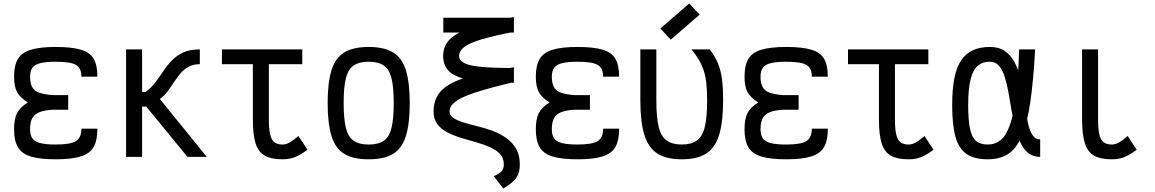

<svg xmlns="http://www.w3.org/2000/svg" viewBox="-20 -902 6640 1104"><path d="M301 14Q210 14 157.5 -2Q105 -18 83 -55.5Q61 -93 61 -158Q61 -218 78 -251.5Q95 -285 140 -313Q95 -341 78 -373Q61 -405 61 -461Q61 -526 83 -563Q105 -600 157.5 -616Q210 -632 301 -632Q392 -632 444.5 -616.5Q497 -601 518.5 -564Q540 -527 540 -461H448Q448 -511 416.5 -529Q385 -547 301 -547Q245 -547 212.5 -539Q180 -531 166.5 -512.5Q153 -494 153 -461Q153 -425 164.5 -402.5Q176 -380 204.5 -369.5Q233 -359 282 -355H372V-271H282Q233 -268 204.5 -256Q176 -244 164.5 -220.5Q153 -197 153 -158Q153 -125 166.5 -106Q180 -87 212.5 -79Q245 -71 301 -71Q385 -71 416.5 -90.5Q448 -110 448 -162H540Q540 -95 518.5 -57Q497 -19 444.5 -2.5Q392 14 301 14Z M705 0V-618H797V-373H817Q850 -397 873.5 -428.5Q897 -460 919 -493Q941 -526 968.5 -554.5Q996 -583 1034 -600.5Q1072 -618 1129 -618V-533Q1091 -533 1064 -518Q1037 -503 1017 -479Q997 -455 979 -427.5Q961 -400 942 -374.5Q923 -349 899 -333L1169 0H1058L821 -289H797V0Z M1604 14Q1540 14 1502.5 -7Q1465 -28 1449.5 -78Q1434 -128 1434 -214V-590H1526V-214Q1526 -160 1533.5 -128.5Q1541 -97 1558 -84Q1575 -71 1604 -71Q1624 -71 1643.5 -81.5Q1663 -92 1696 -120L1748 -41Q1706 -10 1675 2Q1644 14 1604 14ZM1256 -533V-618H1718V-533Z M2100 14Q2011 14 1959.5 -17.5Q1908 -49 1886 -120.5Q1864 -192 1864 -309Q1864 -427 1886 -498Q1908 -569 1959.5 -600.5Q2011 -632 2100 -632Q2189 -632 2240.5 -600.5Q2292 -569 2314 -498Q2336 -427 2336 -309Q2336 -192 2314 -120.5Q2292 -49 2240.5 -17.5Q2189 14 2100 14ZM2100 -71Q2155 -71 2186.5 -92.5Q2218 -114 2231 -166Q2244 -218 2244 -309Q2244 -401 2231 -452.5Q2218 -504 2186.5 -525.5Q2155 -547 2100 -547Q2045 -547 2013.5 -525.5Q1982 -504 1969 -452.5Q1956 -401 1956 -309Q1956 -218 1969 -166Q1982 -114 2013.5 -92.5Q2045 -71 2100 -71Z M2874 182 2819 111Q2853 96 2865 81.5Q2877 67 2877 44Q2877 7 2855 -16.5Q2833 -40 2797 -56Q2761 -72 2718 -84Q2675 -96 2632 -109Q2589 -122 2553 -140.5Q2517 -159 2495 -188Q2473 -217 2473 -261Q2473 -314 2496 -353Q2519 -392 2572 -421Q2625 -450 2714 -473Q2803 -496 2935 -515V-430Q2795 -397 2714 -370.5Q2633 -344 2599 -318Q2565 -292 2565 -261Q2565 -238 2587 -223.5Q2609 -209 2645 -198Q2681 -187 2724 -176.5Q2767 -166 2810 -150.5Q2853 -135 2889 -110Q2925 -85 2947 -48Q2969 -11 2969 44Q2969 91 2948.5 120.5Q2928 150 2874 182ZM2935 -426Q2781 -426 2692 -440.5Q2603 -455 2565.5 -489Q2528 -523 2528 -581Q2528 -622 2548.5 -654Q2569 -686 2615.5 -711.5Q2662 -737 2740.5 -760Q2819 -783 2935 -804V-719Q2816 -696 2747 -675Q2678 -654 2649 -631.5Q2620 -609 2620 -581Q2620 -555 2649 -539.5Q2678 -524 2747 -517.5Q2816 -511 2935 -511ZM2529 -715V-800H2935V-715Z M3301 14Q3210 14 3157.5 -2Q3105 -18 3083 -55.5Q3061 -93 3061 -158Q3061 -218 3078 -251.5Q3095 -285 3140 -313Q3095 -341 3078 -373Q3061 -405 3061 -461Q3061 -526 3083 -563Q3105 -600 3157.5 -616Q3210 -632 3301 -632Q3392 -632 3444.5 -616.5Q3497 -601 3518.5 -564Q3540 -527 3540 -461H3448Q3448 -511 3416.5 -529Q3385 -547 3301 -547Q3245 -547 3212.5 -539Q3180 -531 3166.5 -512.5Q3153 -494 3153 -461Q3153 -425 3164.5 -402.5Q3176 -380 3204.5 -369.5Q3233 -359 3282 -355H3372V-271H3282Q3233 -268 3204.5 -256Q3176 -244 3164.5 -220.5Q3153 -197 3153 -158Q3153 -125 3166.5 -106Q3180 -87 3212.5 -79Q3245 -71 3301 -71Q3385 -71 3416.5 -90.5Q3448 -110 3448 -162H3540Q3540 -95 3518.5 -57Q3497 -19 3444.5 -2.5Q3392 14 3301 14Z M3900 14Q3812 14 3760 -19Q3708 -52 3685 -126.5Q3662 -201 3662 -324V-618H3754V-324Q3754 -227 3767.5 -172Q3781 -117 3813.5 -94Q3846 -71 3900 -71Q3955 -71 3987 -94Q4019 -117 4032.5 -172Q4046 -227 4046 -324Q4046 -381 4041.5 -422.5Q4037 -464 4026.5 -496Q4016 -528 3999 -557Q3982 -586 3956 -618H4061Q4090 -580 4107 -540.5Q4124 -501 4131 -450Q4138 -399 4138 -324Q4138 -201 4115 -126.5Q4092 -52 4040.5 -19Q3989 14 3900 14ZM3837 -674 3777 -738 3943 -882 4003 -818Z M4501 14Q4410 14 4357.5 -2Q4305 -18 4283 -55.5Q4261 -93 4261 -158Q4261 -218 4278 -251.5Q4295 -285 4340 -313Q4295 -341 4278 -373Q4261 -405 4261 -461Q4261 -526 4283 -563Q4305 -600 4357.5 -616Q4410 -632 4501 -632Q4592 -632 4644.5 -616.5Q4697 -601 4718.5 -564Q4740 -527 4740 -461H4648Q4648 -511 4616.5 -529Q4585 -547 4501 -547Q4445 -547 4412.5 -539Q4380 -531 4366.5 -512.5Q4353 -494 4353 -461Q4353 -425 4364.5 -402.5Q4376 -380 4404.5 -369.5Q4433 -359 4482 -355H4572V-271H4482Q4433 -268 4404.5 -256Q4376 -244 4364.5 -220.5Q4353 -197 4353 -158Q4353 -125 4366.5 -106Q4380 -87 4412.5 -79Q4445 -71 4501 -71Q4585 -71 4616.5 -90.5Q4648 -110 4648 -162H4740Q4740 -95 4718.5 -57Q4697 -19 4644.5 -2.5Q4592 14 4501 14Z M5204 14Q5140 14 5102.5 -7Q5065 -28 5049.5 -78Q5034 -128 5034 -214V-590H5126V-214Q5126 -160 5133.5 -128.5Q5141 -97 5158 -84Q5175 -71 5204 -71Q5224 -71 5243.5 -81.5Q5263 -92 5296 -120L5348 -41Q5306 -10 5275 2Q5244 14 5204 14ZM4856 -533V-618H5318V-533Z M5961 -100V0Q5919 0 5891.5 -23Q5864 -46 5846 -85Q5828 -124 5816 -172.5Q5804 -221 5795.5 -273Q5787 -325 5778 -374Q5769 -423 5756.5 -462Q5744 -501 5724 -524Q5704 -547 5673 -547Q5632 -548 5604 -525.5Q5576 -503 5561.5 -448.5Q5547 -394 5547 -298Q5547 -211 5557.5 -161.5Q5568 -112 5592.5 -91.5Q5617 -71 5660 -71Q5702 -71 5733.5 -96.5Q5765 -122 5787 -183.5Q5809 -245 5822 -351Q5835 -457 5840 -618H5932Q5922 -435 5904 -313.5Q5886 -192 5855 -119.5Q5824 -47 5776.5 -16.5Q5729 14 5660 14Q5583 14 5538 -16.5Q5493 -47 5474 -115.5Q5455 -184 5455 -298Q5455 -390 5468 -454Q5481 -518 5508 -557Q5535 -596 5576 -614Q5617 -632 5673 -632Q5723 -632 5756.5 -609.5Q5790 -587 5811 -549Q5832 -511 5844.5 -464Q5857 -417 5864 -366Q5871 -315 5877.5 -268Q5884 -221 5893.5 -183Q5903 -145 5919 -122.5Q5935 -100 5961 -100Z M6373 14Q6308 14 6271 -7Q6234 -28 6218 -78Q6202 -128 6202 -214V-618H6294V-214Q6294 -160 6301.5 -128.5Q6309 -97 6326 -84Q6343 -71 6373 -71Q6392 -71 6412 -81.5Q6432 -92 6464 -120L6516 -41Q6474 -10 6443 2Q6412 14 6373 14Z"/></svg>

Font: Victor Mono SemiBold
Style: Regular
Weight: 600
Monospace: yes
Designer: Rune Bjørnerås
Version: Version 1.561;gftools[0.9.30]